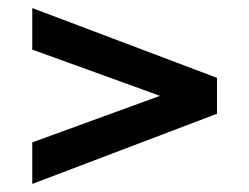

<svg xmlns="http://www.w3.org/2000/svg" viewBox="-20 -588 618 476"><path d="M60 -132V-235L447 -376V-325L60 -465V-568L518 -395V-306Z"/></svg>

Font: Pathway Extreme 72pt
Style: Bold
Weight: 700
Designer: Eduardo Rodriguez Tunni
Foundry: Eduardo Rodriguez Tunni
Version: Version 1.001;gftools[0.9.26]